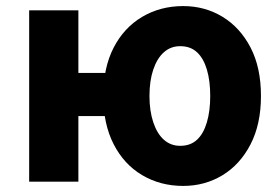

<svg xmlns="http://www.w3.org/2000/svg" viewBox="-20 -598 921 632"><path d="M76 0V-564H238V-358H352V-216H238V0ZM583 14Q508 14 448 -21.5Q388 -57 354 -123.5Q320 -190 320 -282Q320 -375 354 -441Q388 -507 448 -542.5Q508 -578 583 -578Q654 -578 712 -543Q770 -508 804.5 -442Q839 -376 839 -282Q839 -189 804.5 -122.5Q770 -56 712 -21Q654 14 583 14ZM573 -118Q607 -118 628.5 -138Q650 -158 661 -195.5Q672 -233 672 -282Q672 -332 661 -369Q650 -406 628.5 -426Q607 -446 573 -446Q542 -446 519.5 -426Q497 -406 484.5 -369Q472 -332 472 -282Q472 -233 484.5 -195.5Q497 -158 519.5 -138Q542 -118 573 -118Z"/></svg>

Font: Noto Sans KR ExtraBold
Style: Regular
Weight: 800
Designer: Ryoko NISHIZUKA  (kana, bopomofo & ideographs); Paul D. Hunt (Latin, Greek & Cyrillic); Sandoll Communications , Soo-you
Foundry: Adobe
Version: Version 2.004-H2;hotconv 1.0.118;makeotfexe 2.5.65603